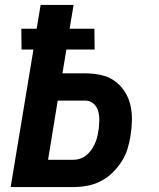

<svg xmlns="http://www.w3.org/2000/svg" viewBox="-20 -755 640 775"><path d="M23 0 115 -555H67L66 -639H128L144 -735H277L261 -639H361L362 -555H248L232 -459H324Q356 -459 386.5 -452.5Q417 -446 441 -429.5Q465 -413 482 -387.5Q499 -362 506 -332.5Q513 -303 512.5 -271.5Q512 -240 507 -208Q503 -181 494.5 -153.5Q486 -126 470 -101.5Q454 -77 432.5 -56.5Q411 -36 385 -23Q359 -10 331.5 -5Q304 0 277 0ZM174 -110H277Q290 -110 303.5 -114.5Q317 -119 328 -128Q339 -137 347.5 -148.5Q356 -160 362 -173Q368 -186 371.5 -199Q375 -212 377 -226Q379 -236 379.5 -247Q380 -258 381 -269Q381 -283 378.5 -297Q376 -311 369 -323Q362 -335 350 -342Q338 -349 323 -349H213Z"/></svg>

Font: Iosevka Extrabold Extended
Style: Italic
Weight: 800
Width: 7
Italic angle: -9°
Monospace: yes
Designer: Belleve Invis
Foundry: Belleve Invis
Version: Version 32.5.0; ttfautohint (v1.8.4)